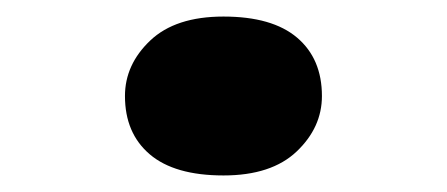

<svg xmlns="http://www.w3.org/2000/svg" viewBox="-20 -201 540 232"><path d="M250 11Q191 11 161 -14.5Q131 -40 131 -85Q131 -123 161.5 -152Q192 -181 250 -181Q309 -181 339 -155.5Q369 -130 369 -85Q369 -47 338.5 -18Q308 11 250 11Z"/></svg>

Font: Lexend Peta ExtraBold
Style: Regular
Weight: 800
Version: Version 1.007